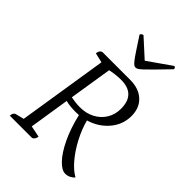

<svg xmlns="http://www.w3.org/2000/svg" viewBox="-254 -991 1114 1114"><g transform="rotate(45 302.5 -434.0)"><path d="M495 11Q466 11 431 -26Q396 -63 364 -130Q332 -197 311 -286Q298 -285 283 -285Q264 -285 242 -287Q220 -289 203 -294L164 -46L234 -32Q231 -7 213 0H30Q31 -26 48 -31L100 -44L187 -595L127 -609Q129 -623 133.5 -630Q138 -637 148 -641H376Q448 -641 489.5 -602.5Q531 -564 531 -498Q531 -427 484.5 -372.5Q438 -318 366 -297Q381 -240 411 -182.5Q441 -125 478.5 -80.5Q516 -36 553 -16Q545 -6 529.5 2.5Q514 11 495 11ZM339 -604Q320 -604 296.5 -601.5Q273 -599 251 -594L209 -330Q223 -327 243 -324.5Q263 -322 283 -322Q334 -322 373.5 -343Q413 -364 435.5 -400.5Q458 -437 458 -485Q458 -604 339 -604ZM348 -713Q341 -713 334.5 -717.5Q328 -722 316.5 -736Q305 -750 285 -780.5Q265 -811 230 -864Q230 -870 236 -874.5Q242 -879 248 -879L358 -779L501 -879Q506 -879 509.5 -874.5Q513 -870 513 -864Q462 -811 432 -780.5Q402 -750 386.5 -736Q371 -722 363 -717.5Q355 -713 348 -713Z"/></g></svg>

Font: Petrona Light
Style: Italic
Weight: 300
Italic angle: -9°
Designer: Ringo R. Seeber
Foundry: Ringo R. Seeber
Version: Version 2.001; ttfautohint (v1.8.3)